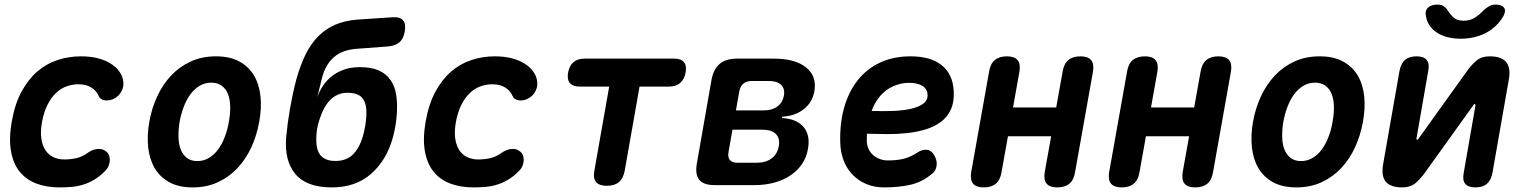

<svg xmlns="http://www.w3.org/2000/svg" viewBox="-20 -805 6640 835"><path d="M31.2 -276.8Q44.5 -352.4 73.5 -406.1Q102.5 -459.7 142.1 -493.9Q181.8 -528 230.5 -544Q279.2 -560 331.3 -560Q374.2 -560 406.5 -551.4Q438.9 -542.8 461.6 -528.3Q484.4 -513.8 497.6 -495.9Q510.7 -478.1 514.6 -459.6Q521.1 -432.4 508.8 -408.7Q496.6 -385.1 473 -374.4Q454.4 -366.2 435.4 -368.8Q416.4 -371.5 409 -387.9Q398.9 -411.2 376.5 -424.8Q354.1 -438.5 320.6 -438.5Q295.1 -438.5 270 -429.6Q244.8 -420.8 223.9 -401Q202.9 -381.2 187 -350.2Q171.1 -319.3 162.8 -275.5Q155.2 -233.5 159.8 -202.3Q164.4 -171.1 178.1 -151Q191.7 -130.9 212.9 -121.2Q234.1 -111.5 259.7 -111.5Q287.1 -111.5 312.4 -117.3Q337.7 -123.1 360.3 -139.5Q380.6 -154.3 403.5 -157Q426.4 -159.7 443.2 -145Q451.3 -138.3 454.7 -128Q458.1 -117.7 457.5 -105.9Q456.9 -94.1 451.5 -81.9Q446 -69.6 435.4 -59.7Q412.4 -36.7 388.9 -23Q365.4 -9.3 341.3 -1.9Q317.1 5.6 291.4 7.8Q265.8 10 238.9 10Q181.8 10 137.5 -7Q93.3 -24 65.2 -58.9Q37.2 -93.7 27.7 -148.1Q18.2 -202.4 31.2 -276.8Z M818 10Q757.2 10 716.2 -12.6Q675.3 -35.1 652.5 -74.2Q629.8 -113.2 624.4 -165Q619 -216.8 629.3 -275.3Q639.6 -333.8 663.5 -385.4Q687.4 -437.1 723.8 -476Q760.3 -514.9 809.2 -537.4Q858.2 -560 919 -560Q980.1 -560 1021.1 -537.4Q1062 -514.9 1084.8 -476.3Q1107.5 -437.8 1112.9 -386.1Q1118.3 -334.5 1107.3 -275.3Q1097 -216.8 1073.3 -165Q1049.6 -113.2 1013 -74.2Q976.4 -35.1 927.6 -12.6Q878.8 10 818 10ZM838.2 -104.5Q865.5 -104.5 888.2 -118Q911 -131.4 928.1 -154.5Q945.3 -177.5 957.3 -208.8Q969.4 -240 975.3 -275.3Q981.9 -311.3 981.1 -342.2Q980.3 -373.2 971.4 -395.9Q962.6 -418.6 944.5 -432Q926.4 -445.5 898.8 -445.5Q871.2 -445.5 848.5 -432Q825.7 -418.6 808.6 -395.5Q791.4 -372.5 779.5 -341.4Q767.6 -310.3 761 -275Q755.4 -239.7 756.2 -208.6Q757 -177.5 766.2 -154.5Q775.4 -131.4 793.2 -118Q810.9 -104.5 838.2 -104.5Z M1532.7 -592.9Q1500.3 -590.6 1475.2 -581.4Q1450.1 -572.2 1431.1 -555.4Q1412.1 -538.7 1399.3 -515.2Q1386.4 -491.7 1378.8 -459.8L1359.9 -382.2Q1369.5 -409.3 1385.4 -433Q1401.3 -456.6 1424.4 -474.6Q1447.5 -492.5 1477.5 -502.8Q1507.5 -513 1545.3 -513Q1594.2 -513 1626.9 -498.7Q1659.5 -484.3 1678.5 -456.9Q1697.5 -429.5 1703.4 -390.5Q1709.2 -351.4 1705.2 -301.3Q1703.2 -278 1699.2 -254.8Q1695.2 -231.5 1688.9 -208.2Q1661.5 -108.1 1593.1 -48.4Q1524.7 11.4 1418 10Q1311 8.6 1263.6 -49.3Q1216.3 -107.1 1224.5 -208.2Q1230.4 -271.2 1241.4 -334Q1252.4 -396.8 1268.8 -459.8Q1285.6 -520.5 1308.4 -567.2Q1331.3 -613.8 1363.6 -646.6Q1396 -679.4 1438.3 -697.7Q1480.7 -716 1536.8 -720L1688.7 -730Q1720.8 -732 1733.5 -715.8Q1746.2 -699.6 1740.1 -667.5Q1734.4 -635.4 1716.5 -620.5Q1698.5 -605.6 1666.4 -602.9ZM1438.3 -105Q1485.8 -105 1513.9 -132.3Q1542 -159.5 1556.9 -208.2Q1563.9 -231.5 1567.9 -254.8Q1571.9 -278 1573.2 -301.3Q1576.1 -350 1558.2 -375.7Q1540.4 -401.5 1490.8 -401.5Q1467.4 -401.5 1448.5 -392.9Q1429.5 -384.4 1414.9 -369.1Q1400.2 -353.8 1389.2 -333Q1378.1 -312.3 1370.5 -288.3Q1362.5 -265 1359.2 -245.3Q1355.9 -225.5 1355.3 -202.2Q1355 -179.1 1359.3 -160.8Q1363.5 -142.4 1373.5 -130.2Q1383.5 -117.9 1399.7 -111.5Q1415.8 -105 1438.3 -105Z M1831.2 -276.8Q1844.5 -352.4 1873.5 -406.1Q1902.5 -459.7 1942.1 -493.9Q1981.8 -528 2030.5 -544Q2079.2 -560 2131.3 -560Q2174.2 -560 2206.5 -551.4Q2238.9 -542.8 2261.6 -528.3Q2284.4 -513.8 2297.6 -495.9Q2310.7 -478.1 2314.6 -459.6Q2321.1 -432.4 2308.8 -408.7Q2296.6 -385.1 2273 -374.4Q2254.4 -366.2 2235.4 -368.8Q2216.4 -371.5 2209 -387.9Q2198.9 -411.2 2176.5 -424.8Q2154.1 -438.5 2120.6 -438.5Q2095.1 -438.5 2070 -429.6Q2044.8 -420.8 2023.9 -401Q2002.9 -381.2 1987 -350.2Q1971.1 -319.3 1962.8 -275.5Q1955.2 -233.5 1959.8 -202.3Q1964.4 -171.1 1978.1 -151Q1991.7 -130.9 2012.9 -121.2Q2034.1 -111.5 2059.7 -111.5Q2087.1 -111.5 2112.4 -117.3Q2137.7 -123.1 2160.3 -139.5Q2180.6 -154.3 2203.5 -157Q2226.4 -159.7 2243.2 -145Q2251.3 -138.3 2254.7 -128Q2258.1 -117.7 2257.5 -105.9Q2256.9 -94.1 2251.5 -81.9Q2246 -69.6 2235.4 -59.7Q2212.4 -36.7 2188.9 -23Q2165.4 -9.3 2141.3 -1.9Q2117.1 5.6 2091.4 7.8Q2065.8 10 2038.9 10Q1981.8 10 1937.5 -7Q1893.3 -24 1865.2 -58.9Q1837.2 -93.7 1827.7 -148.1Q1818.2 -202.4 1831.2 -276.8Z M2629.4 -428.5H2501Q2471.2 -428.5 2458.2 -444.1Q2445.3 -459.8 2450.7 -489.6Q2456.1 -519.4 2474.1 -534.7Q2492.1 -550 2521.9 -550H2912.1Q2941.9 -550 2954.5 -534.7Q2967.1 -519.4 2961.7 -489.6Q2956.3 -459.8 2938 -444.1Q2919.6 -428.5 2889.8 -428.5H2761.4L2696.9 -63Q2690.8 -29.5 2671.9 -13.3Q2652.9 3 2619.4 3Q2585.9 3 2572.3 -13.3Q2558.8 -29.5 2564.9 -63Z M3087.8 0Q3039.8 0 3021 -23Q3002.2 -46 3010.6 -94L3074 -456Q3082.4 -504 3109.6 -527Q3136.8 -550 3184.8 -550H3345.1Q3437.9 -550 3485.4 -511.9Q3532.8 -473.9 3521.8 -408.5Q3513.1 -359.4 3475.1 -329.8Q3437 -300.2 3381.8 -297.6L3380.8 -291.5Q3444.3 -288.6 3474.5 -252.9Q3504.7 -217.1 3493.7 -157.1Q3487.7 -121.1 3468.3 -92.3Q3448.9 -63.4 3418.3 -42.7Q3387.7 -22 3348.1 -11Q3308.4 0 3261.6 0ZM3165.4 -241.1 3148.3 -144.2Q3144.3 -120.7 3154.2 -109Q3164.1 -97.2 3187.6 -97.2H3270Q3310.3 -97.2 3335.6 -116.1Q3360.9 -134.9 3366.8 -169.3Q3373.1 -203.4 3354.1 -222.2Q3335.1 -241.1 3294.8 -241.1ZM3249.6 -452.8Q3226.1 -452.8 3212.5 -441Q3198.9 -429.3 3194.9 -405.8L3180.5 -324.9H3302Q3337.7 -324.9 3360.6 -341.8Q3383.6 -358.6 3389.2 -389Q3394.5 -419.1 3377.1 -435.9Q3359.8 -452.8 3324.1 -452.8Z M4040 -134.6Q4056.1 -110.4 4053.5 -86.7Q4050.9 -62.9 4034.8 -50.3Q3990.1 -12.7 3939.1 -1.4Q3888.1 10 3823.6 10Q3783.6 10 3749.5 -3.9Q3715.5 -17.7 3690.3 -42.7Q3665.1 -67.7 3650.7 -102.6Q3636.4 -137.4 3634.4 -179.4Q3631.1 -265.9 3651 -336.3Q3670.9 -406.7 3710.5 -456.5Q3750.2 -506.4 3808.1 -533.2Q3866.1 -560 3939.6 -560Q4027.6 -560 4075.7 -521.2Q4123.8 -482.4 4127.7 -409.2Q4130.3 -361.5 4115.2 -328.8Q4100 -296.1 4071.9 -275Q4043.8 -254 4006.1 -242.4Q3968.3 -230.9 3925.5 -226.2Q3882.7 -221.5 3837.5 -221.8Q3792.3 -222.1 3750.2 -223.4Q3749.9 -215.6 3749.8 -207.5Q3749.6 -199.4 3749.6 -191Q3750.3 -171.6 3757.9 -156.1Q3765.5 -140.6 3777.9 -129.9Q3790.3 -119.2 3806.7 -113.3Q3823 -107.3 3840.5 -107.3Q3863.5 -107.3 3880.8 -109.3Q3898.1 -111.3 3913.6 -115.5Q3929 -119.6 3943.3 -126.6Q3957.6 -133.6 3973.3 -143.6Q3988.6 -154 4007.9 -153.9Q4027.3 -153.7 4040 -134.6ZM3770.5 -322.6Q3815.7 -321 3860.1 -322.4Q3904.5 -323.8 3939.3 -331.3Q3974 -338.7 3994.8 -354Q4015.7 -369.2 4013.8 -395Q4012.8 -407.2 4006.8 -416.6Q4000.9 -426 3990.7 -432.1Q3980.6 -438.2 3966.3 -441.5Q3952 -444.8 3934.7 -444.8Q3907.9 -444.8 3882.9 -436.9Q3857.8 -429.1 3836.4 -413.7Q3814.9 -398.3 3798.3 -375.4Q3781.7 -352.6 3770.5 -322.6Z M4258.1 10Q4225.6 10 4211.9 -6.3Q4198.2 -22.5 4203.6 -56L4281.6 -494Q4287 -527.5 4306.3 -543.7Q4325.6 -560 4359.1 -560Q4391.6 -560 4405.3 -543.7Q4419 -527.5 4413.6 -494L4385.6 -337.5H4573.4L4601.4 -494Q4606.8 -527.5 4626.1 -543.7Q4645.4 -560 4678.9 -560Q4711.4 -560 4725.1 -543.7Q4738.8 -527.5 4733.4 -494L4655.4 -56Q4650 -22.5 4630.7 -6.3Q4611.4 10 4577.9 10Q4545.4 10 4531.7 -6.3Q4518 -22.5 4523.4 -56L4551.4 -212.5H4363.6L4335.6 -56Q4330.2 -22.5 4310.9 -6.3Q4291.6 10 4258.1 10Z M4858.1 10Q4825.6 10 4811.9 -6.3Q4798.2 -22.5 4803.6 -56L4881.6 -494Q4887 -527.5 4906.3 -543.7Q4925.6 -560 4959.1 -560Q4991.6 -560 5005.3 -543.7Q5019 -527.5 5013.6 -494L4985.6 -337.5H5173.4L5201.4 -494Q5206.8 -527.5 5226.1 -543.7Q5245.4 -560 5278.9 -560Q5311.4 -560 5325.1 -543.7Q5338.8 -527.5 5333.4 -494L5255.4 -56Q5250 -22.5 5230.7 -6.3Q5211.4 10 5177.9 10Q5145.4 10 5131.7 -6.3Q5118 -22.5 5123.4 -56L5151.4 -212.5H4963.6L4935.6 -56Q4930.2 -22.5 4910.9 -6.3Q4891.6 10 4858.1 10Z M5618 10Q5557.2 10 5516.2 -12.6Q5475.3 -35.1 5452.5 -74.2Q5429.8 -113.2 5424.4 -165Q5419 -216.8 5429.3 -275.3Q5439.6 -333.8 5463.5 -385.4Q5487.4 -437.1 5523.8 -476Q5560.3 -514.9 5609.2 -537.4Q5658.2 -560 5719 -560Q5780.1 -560 5821.1 -537.4Q5862 -514.9 5884.8 -476.3Q5907.5 -437.8 5912.9 -386.1Q5918.3 -334.5 5907.3 -275.3Q5897 -216.8 5873.3 -165Q5849.6 -113.2 5813 -74.2Q5776.4 -35.1 5727.6 -12.6Q5678.8 10 5618 10ZM5638.2 -104.5Q5665.5 -104.5 5688.2 -118Q5711 -131.4 5728.1 -154.5Q5745.3 -177.5 5757.3 -208.8Q5769.4 -240 5775.3 -275.3Q5781.9 -311.3 5781.1 -342.2Q5780.3 -373.2 5771.4 -395.9Q5762.6 -418.6 5744.5 -432Q5726.4 -445.5 5698.8 -445.5Q5671.2 -445.5 5648.5 -432Q5625.7 -418.6 5608.6 -395.5Q5591.4 -372.5 5579.5 -341.4Q5567.6 -310.3 5561 -275Q5555.4 -239.7 5556.2 -208.6Q5557 -177.5 5566.2 -154.5Q5575.4 -131.4 5593.2 -118Q5610.9 -104.5 5638.2 -104.5Z M6066.5 -497.5Q6072.6 -528.9 6090.5 -544.4Q6108.4 -560 6140.5 -560Q6171.6 -560 6184.6 -544.4Q6197.6 -528.9 6191.5 -497.5L6140.2 -203Q6140.5 -197 6142.5 -197Q6145.2 -197 6146.6 -198.5Q6147.9 -200 6149.9 -203L6359.5 -495.3Q6381.1 -525.3 6402.6 -542.6Q6424.2 -560 6458.9 -560Q6509.8 -560 6530.4 -534.9Q6550.9 -509.8 6541.8 -458.9L6470.5 -52.5Q6464.4 -21.1 6446.5 -5.6Q6428.6 10 6396.5 10Q6365.4 10 6352.4 -5.6Q6339.4 -21.1 6345.5 -52.5L6396.8 -347Q6395.8 -353 6393.8 -353Q6391.8 -353 6390.4 -351.5Q6389.1 -350 6387.1 -347L6177.5 -54.7Q6155.9 -24.7 6134.4 -7.4Q6112.8 10 6078.1 10Q6027.2 10 6006.6 -15.1Q5986.1 -40.2 5995.2 -91.1ZM6181.3 -735.3Q6176.1 -757.9 6189.8 -771.4Q6203.5 -785 6230.9 -785Q6241.2 -785 6248.7 -782.7Q6256.2 -780.4 6260.9 -776.1Q6271.7 -767.8 6279.1 -755.5Q6286.4 -743.1 6298 -732.1Q6314.3 -714.8 6345.5 -714.8Q6376.7 -714.8 6399.7 -732.1Q6415 -742.1 6426 -754Q6437 -765.8 6449.8 -774.1Q6457.8 -779.4 6465.3 -782.2Q6472.8 -785 6484.1 -785Q6511.5 -785 6521 -771.4Q6530.4 -757.9 6518.5 -735.3Q6500.4 -702.7 6467.9 -677.9Q6412 -637.2 6332.3 -636.5Q6252.6 -637.2 6210.7 -677.9Q6186.1 -702.7 6181.3 -735.3Z"/></svg>

Font: Maple Mono
Style: Italic
Weight: 400
Italic angle: -10°
Monospace: yes
Designer: subframe7536
Version: Version 7.300